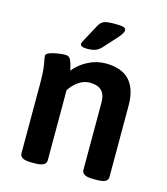

<svg xmlns="http://www.w3.org/2000/svg" viewBox="-108 -802 773 889"><g transform="rotate(15 278.5 -358.0)"><path d="M70 -27V-355Q70 -422 64 -453Q58 -484 58 -491Q58 -505 91 -512.5Q124 -520 150 -520Q167 -520 174 -505.5Q181 -491 184.5 -475.5Q188 -460 189 -455Q215 -488 255.5 -509Q296 -530 340 -530Q492 -530 492 -368V-27Q492 -12 479.5 -5Q467 2 439 2H420Q367 2 367 -27V-351Q367 -425 292 -425Q263 -425 237.5 -407Q212 -389 196 -363V-27Q196 2 143 2H123Q70 2 70 -27ZM205 -588Q205 -592 209.5 -600.5Q214 -609 217 -615L257 -689Q267 -706 281 -712Q295 -718 334 -718Q362 -718 374 -714.5Q386 -711 386 -701Q386 -688 364 -663L308 -601Q294 -585 278 -579Q262 -573 239 -573Q205 -573 205 -588Z"/></g></svg>

Font: Asap-SemiBold
Style: Regular
Weight: 600
Designer: Pablo Cosgaya
Foundry: Omnibus-Type
Version: Version 2.000; ttfautohint (v1.8)